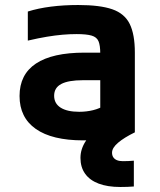

<svg xmlns="http://www.w3.org/2000/svg" viewBox="-20 -550 640 766"><path d="M312 10Q188 10 123 -35.5Q58 -81 58 -167Q58 -253 123.5 -296.5Q189 -340 317 -340H441V-230H311Q253 -230 224.5 -215Q196 -200 196 -168Q196 -137 222 -120.5Q248 -104 296 -104Q325 -104 351.5 -110.5Q378 -117 400 -131L380 -58V-336Q380 -369 373 -385.5Q366 -402 345.5 -408Q325 -414 286 -414Q258 -414 229.5 -411.5Q201 -409 167.5 -403.5Q134 -398 91 -388V-504Q132 -517 183 -523.5Q234 -530 292 -530Q379 -530 428 -513Q477 -496 497.5 -454.5Q518 -413 518 -340V-22Q478 -7 422.5 1.5Q367 10 312 10ZM460 196Q409 196 373.5 182.5Q338 169 319.5 143Q301 117 301 80Q301 44 323 11.5Q345 -21 390 -55L518 -22Q475 -1 451 19.5Q427 40 427 59Q427 70 432 77.5Q437 85 446.5 89Q456 93 470 93Q481 93 492.5 92.5Q504 92 514 91V194Q502 195 488.5 195.5Q475 196 460 196Z"/></svg>

Font: M PLUS Code Latin Expanded
Style: Bold
Weight: 700
Width: 7
Designer: Coji Morishita
Foundry: UNDERFOREST DESIGN
Version: Version 1.002; ttfautohint (v1.8.3)